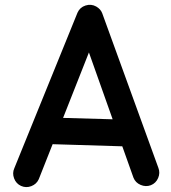

<svg xmlns="http://www.w3.org/2000/svg" viewBox="-20 -718 712 798"><path d="M67.4 54.7Q46.9 45.4 38.6 23.4Q30.3 1.5 39.6 -19L302.2 -665.5Q312 -687.5 335.4 -695.1Q358.9 -702.6 379.9 -690.9Q398.4 -680.2 404.8 -663.1L638.2 -20.5Q646.5 0.5 637.2 22Q627.9 43.5 606.9 51.8Q585.9 59.6 564.5 50.5Q543 41.5 534.7 20.5L488.3 -109.9L198.7 -118.7L141.1 26.9Q131.8 47.4 110.1 55.7Q88.4 64 67.4 54.7ZM349.6 -500 242.2 -228 448.2 -222.2Z"/></svg>

Font: Mikhak SemiBold
Style: Regular
Weight: 600
Designer: Amin Abedi
Version: Version 3.3